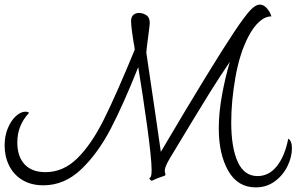

<svg xmlns="http://www.w3.org/2000/svg" viewBox="-67 -781 1285 832"><path d="M1198 -139Q1198 -100 1178.5 -60.5Q1159 -21 1123.5 5Q1088 31 1041 31Q963 31 922 -41Q881 -113 881 -225Q881 -292 895 -369Q909 -446 929 -513Q889 -455 839.5 -375.5Q790 -296 669 -95Q647 -58 647 -42Q647 -37 648.5 -32.5Q650 -28 650 -25Q650 -20 642 -18Q612 -8 602.5 -3Q593 2 591 2Q585 2 580 -8Q585 -11 587.5 -18Q590 -25 590 -44Q590 -93 571 -231.5Q552 -370 532 -490Q468 -329 412.5 -222.5Q357 -116 284.5 -47Q212 22 121 22Q68 22 30 -1Q-8 -24 -27.5 -63.5Q-47 -103 -47 -150Q-47 -192 -33 -225.5Q-19 -259 2 -278Q23 -297 43 -297Q53 -297 59 -292Q8 -238 8 -164Q8 -103 39.5 -69Q71 -35 130 -35Q207 -35 268 -95Q329 -155 382.5 -262Q436 -369 517 -566Q516 -573 515 -581Q514 -589 512 -597Q510 -608 505.5 -640.5Q501 -673 501 -689Q501 -708 511 -716.5Q521 -725 535 -725Q551 -725 566.5 -715.5Q582 -706 582 -681Q582 -675 576 -629Q568 -571 567 -553Q575 -503 601 -323L630 -123Q850 -496 950 -646Q993 -710 1016.5 -735.5Q1040 -761 1059 -761Q1076 -761 1090 -744.5Q1104 -728 1109 -710Q1082 -710 1056 -686.5Q1030 -663 1008 -620Q971 -548 953 -445Q935 -342 935 -251Q935 -142 963 -80Q991 -18 1049 -18Q1099 -18 1133.5 -62Q1168 -106 1182 -180Q1198 -171 1198 -139Z"/></svg>

Font: Charmonman
Style: Regular
Weight: 400
Designer: Ekaluck Peanpanawate
Foundry: Cadson Demak Co.,Ltd.
Version: Version 1.000; ttfautohint (v1.6)